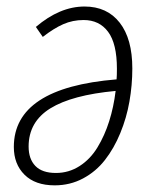

<svg xmlns="http://www.w3.org/2000/svg" viewBox="-20 -553 468 583"><path d="M236.8 -533.2Q305.2 -533.2 343.5 -484.1Q381.8 -435.1 381.8 -345.2Q381.8 -294.4 373 -244.6Q364.3 -194.8 345.2 -148.7Q326.2 -102.5 298.8 -67.4Q271.5 -32.2 232.2 -11.2Q192.9 9.8 146 9.8Q86.9 9.8 54.4 -22.5Q22 -54.7 22 -106.9Q22 -286.6 334 -312Q335 -323.2 335 -344.2Q335 -420.4 308.3 -456.3Q281.7 -492.2 233.9 -492.2Q200.7 -492.2 171.9 -479.5Q143.1 -466.8 109.9 -440.9L88.9 -471.2Q161.6 -533.2 236.8 -533.2ZM149.9 -27.8Q189 -27.8 221.7 -48.8Q254.4 -69.8 276.1 -105.7Q297.9 -141.6 311.5 -184.8Q325.2 -228 331.1 -276.9Q198.7 -264.6 132.8 -223.9Q66.9 -183.1 66.9 -107.9Q66.9 -70.3 87.4 -49.1Q107.9 -27.8 149.9 -27.8Z"/></svg>

Font: Fira Sans Compressed ExtraLight
Style: Italic
Weight: 250
Width: 3
Italic angle: -8°
Designer: Carrois Corporate & Edenspiekermann AG
Foundry: Carrois Corporate GbR & Edenspiekermann AG
Version: Version 4.203;PS 004.203;hotconv 1.0.88;makeotf.lib2.5.64775